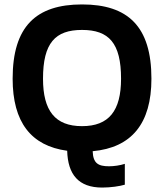

<svg xmlns="http://www.w3.org/2000/svg" viewBox="-20 -674 740 866"><path d="M441 172C479 172 520 166 543 159V65C522 72 494 76 472 76C422 76 400 62 398 8C573 -8 663 -116 663 -319C663 -555 557 -654 350 -654C143 -654 37 -555 37 -319C37 -123 120 -16 283 6C286 113 334 172 441 172ZM350 -105C229 -105 174 -174 174 -319C174 -480 229 -539 350 -539C471 -539 526 -480 526 -319C526 -174 471 -105 350 -105Z"/></svg>

Font: Kanit Medium
Style: Regular
Weight: 500
Designer: Katatrad Team
Foundry: CadsonDemak
Version: Version 1.000;PS 001.000;hotconv 1.0.88;makeotf.lib2.5.64775